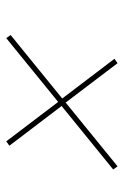

<svg xmlns="http://www.w3.org/2000/svg" viewBox="89 -643 396 614"><g transform="rotate(90 287.0 -336.0)"><path d="M102 -158 92 -172 295 -337 168 -504 182 -514 308 -348 512 -514 522 -500 319 -335 446 -168 432 -158 306 -324Z"/></g></svg>

Font: Prodigy Sans Thin
Style: Italic
Weight: 100
Italic angle: -13°
Designer: Wei Huang
Foundry: Wei Huang
Version: Version 1.003; ttfautohint (v1.8.3)